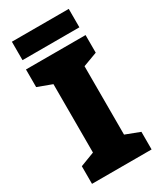

<svg xmlns="http://www.w3.org/2000/svg" viewBox="-218 -960 877 1038"><g transform="rotate(-30 220.0 -441.0)"><path d="M398 -882H43V-767H398ZM406 0V-110L317 -144V-571L406 -604V-714H34V-604L123 -571V-144L34 -110V0Z"/></g></svg>

Font: Noto Sans Tamil Black
Style: Regular
Weight: 900
Designer: Jelle Bosma - Monotype Design Team
Foundry: Monotype Imaging Inc.
Version: Version 2.004